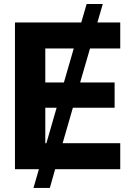

<svg xmlns="http://www.w3.org/2000/svg" viewBox="-20 -839 648 952"><path d="M146 92.8 172.9 0H54.2V-727.5H382.8L409.7 -819.3H489.7L462.9 -727.5H576.2V-598.6H426.3L377.4 -430.2H548.3V-304.7H341.3L290.5 -128.9H576.2V0H253.4L227.1 92.8ZM296.9 -430.2 345.7 -598.6H204.6V-430.2ZM210 -128.9 260.7 -304.7H204.6V-128.9Z"/></svg>

Font: Inter Display
Style: Bold
Weight: 700
Designer: Rasmus Andersson
Foundry: rsms
Version: Version 4.001;git-9221beed3